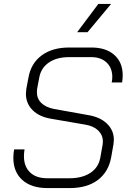

<svg xmlns="http://www.w3.org/2000/svg" viewBox="-20 -950 660 978"><path d="M48 -146Q48 -169 52 -189H105Q102 -171 102 -154Q102 -102 133 -72Q164 -42 221 -42H333Q399 -42 440.5 -69.5Q482 -97 491 -147L503 -215Q504 -220 504 -229Q504 -262 480.5 -285Q457 -308 415 -315L241 -345Q180 -355 146 -389Q112 -423 112 -473Q112 -481 114 -497L125 -555Q138 -628 192.5 -668Q247 -708 332 -708H445Q520 -708 562.5 -670Q605 -632 605 -567Q605 -550 602 -530H549Q552 -545 552 -558Q552 -604 523 -631.5Q494 -659 445 -659H332Q269 -659 229 -631.5Q189 -604 180 -555L169 -497Q168 -491 168 -480Q168 -447 191 -425Q214 -403 255 -395L428 -364Q490 -354 525 -320Q560 -286 560 -238Q560 -231 558 -215L546 -147Q532 -73 477.5 -32.5Q423 8 335 8H221Q140 8 94 -33Q48 -74 48 -146ZM481 -930H546L426 -786H373Z"/></svg>

Font: Bai Jamjuree Light
Style: Italic
Weight: 300
Italic angle: -10°
Version: Version 1.000; ttfautohint (v1.6)